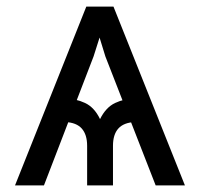

<svg xmlns="http://www.w3.org/2000/svg" viewBox="-20 -560 604 580"><path d="M450.2 0 298.3 -389.6 252 -540H322.8L538.6 0ZM243.2 0V-119.6Q243.2 -153.3 227.1 -171.6Q210.9 -189.9 176.8 -191.4V-262.2Q208.5 -262.2 236.8 -249Q265.1 -235.8 282.2 -200.2Q299.8 -235.8 327.9 -249Q356 -262.2 387.7 -262.2V-191.4Q354 -189.9 337.6 -171.9Q321.3 -153.8 321.3 -119.6V0ZM25.4 0 240.7 -540H310.5L262.7 -389.6L112.8 0Z"/></svg>

Font: V-Inter
Style: Regular-375
Weight: 375
Designer: Rasmus Andersson
Foundry: rsms
Version: Version 4.000;git-4146feb